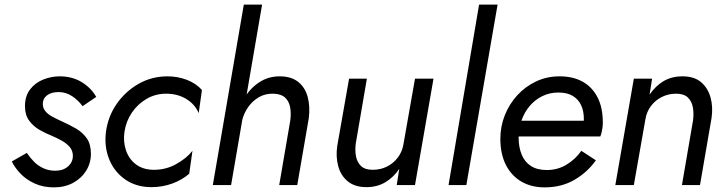

<svg xmlns="http://www.w3.org/2000/svg" viewBox="-20 -800 3145 830"><path d="M96 -139Q110 -118 127.5 -100.5Q145 -83 168 -72.5Q191 -62 219 -62Q253 -62 274 -80.5Q295 -99 295 -126Q295 -149 281 -165Q267 -181 246 -192.5Q225 -204 204 -213Q178 -223 151 -238.5Q124 -254 106 -278.5Q88 -303 88 -341Q88 -385 110 -413.5Q132 -442 166.5 -456Q201 -470 238 -470Q293 -470 334 -444.5Q375 -419 396 -381L337 -341Q318 -367 291.5 -384.5Q265 -402 233 -402Q202 -402 183.5 -388Q165 -374 165 -351Q165 -333 176 -319.5Q187 -306 205.5 -296Q224 -286 246 -276Q280 -261 309 -244Q338 -227 355.5 -201.5Q373 -176 373 -135Q373 -95 352.5 -62Q332 -29 296 -9.5Q260 10 213 10Q167 10 130.5 -6.5Q94 -23 69 -49Q44 -75 31 -102Z M518 -230Q512 -188 524.5 -150.5Q537 -113 567 -90Q597 -67 642 -66Q695 -65 740.5 -90Q786 -115 812 -148L798 -49Q767 -22 724.5 -6.5Q682 9 635 9Q569 9 521.5 -24Q474 -57 452 -111.5Q430 -166 438 -230Q447 -297 484.5 -351Q522 -405 579 -437.5Q636 -470 704 -470Q748 -470 787.5 -455Q827 -440 853 -411L839 -311Q823 -349 785.5 -372Q748 -395 698 -395Q652 -395 613.5 -372.5Q575 -350 550 -313Q525 -276 518 -230Z M979 0H900L1034 -780H1113ZM1235 -280Q1239 -312 1234 -337.5Q1229 -363 1212 -378.5Q1195 -394 1162 -395Q1127 -396 1099.5 -380Q1072 -364 1053.5 -338Q1035 -312 1027 -281H1000Q1010 -331 1035 -374Q1060 -417 1099.5 -443.5Q1139 -470 1189 -470Q1239 -470 1269 -446Q1299 -422 1310 -381.5Q1321 -341 1315 -290L1265 0H1187Z M1518 -180Q1514 -150 1519 -124Q1524 -98 1541 -82Q1558 -66 1591 -66Q1626 -66 1654 -80.5Q1682 -95 1700.5 -120Q1719 -145 1724 -176L1774 -460H1854L1774 0H1695L1706 -70Q1681 -33 1645.5 -12Q1610 9 1564 9Q1514 9 1483.5 -16Q1453 -41 1442 -82Q1431 -123 1438 -170L1489 -460H1566Z M2131 -780 1996 0H1919L2051 -780Z M2334 10Q2277 10 2234 -15Q2191 -40 2167 -87Q2143 -134 2143 -200Q2143 -254 2162.5 -302.5Q2182 -351 2216.5 -388.5Q2251 -426 2297.5 -448Q2344 -470 2399 -470Q2457 -470 2498.5 -447Q2540 -424 2563 -379.5Q2586 -335 2586 -269Q2586 -254 2582.5 -236Q2579 -218 2575 -210H2192V-278H2522L2491 -232Q2496 -244 2500 -257.5Q2504 -271 2504 -285Q2504 -321 2491.5 -346.5Q2479 -372 2455 -386Q2431 -400 2394 -400Q2356 -400 2324.5 -384.5Q2293 -369 2270 -342Q2247 -315 2234.5 -279.5Q2222 -244 2222 -205Q2222 -164 2235 -132Q2248 -100 2275 -82.5Q2302 -65 2344 -65Q2391 -65 2429.5 -88.5Q2468 -112 2493 -148L2556 -107Q2520 -56 2464 -23Q2408 10 2334 10Z M2976 -280Q2980 -311 2975 -337Q2970 -363 2953 -379Q2936 -395 2903 -395Q2869 -395 2840.5 -380.5Q2812 -366 2793.5 -341Q2775 -316 2770 -284L2720 0H2640L2720 -460H2799L2788 -391Q2814 -429 2849 -449.5Q2884 -470 2930 -470Q2981 -470 3010.5 -445Q3040 -420 3051.5 -379Q3063 -338 3056 -290L3006 0H2928Z"/></svg>

Font: Jost
Style: Italic
Weight: 400
Italic angle: -5°
Version: Version 3.710